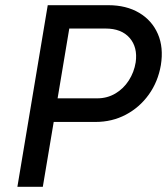

<svg xmlns="http://www.w3.org/2000/svg" viewBox="-20 -720 644 740"><path d="M47 0 164 -700H397Q467 -700 516.5 -670.5Q566 -641 588.5 -589Q611 -537 600 -469Q589 -405 553.5 -355.5Q518 -306 465 -278Q412 -250 348 -250H187L145 0ZM202 -341H355Q393 -341 424.5 -359.5Q456 -378 476.5 -410Q497 -442 503 -480Q511 -538 479.5 -574Q448 -610 387 -610H247Z"/></svg>

Font: Figtree Medium
Style: Italic
Weight: 500
Italic angle: -9.5°
Foundry: Erik Kennedy
Version: Version 2.001; ttfautohint (v1.8.4.7-5d5b);gftools[0.9.27]